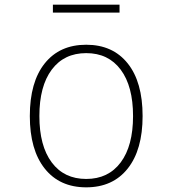

<svg xmlns="http://www.w3.org/2000/svg" viewBox="-20 -792 740 824"><path d="M350 12Q236 12 172 -68.5Q108 -149 108 -294Q108 -440 172 -520Q236 -600 350 -600Q464 -600 528 -520Q592 -440 592 -294Q592 -149 528 -68.5Q464 12 350 12ZM350 -24Q445 -24 498 -95Q551 -166 551 -294Q551 -422 498 -493Q445 -564 350 -564Q255 -564 202 -493Q149 -422 149 -294Q149 -166 202 -95Q255 -24 350 -24ZM207 -738V-772H493V-738Z"/></svg>

Font: Martian Mono Thin
Style: Regular
Weight: 100
Monospace: yes
Designer: Roman Shamin
Foundry: Evil Martians
Version: Version 1.000; ttfautohint (v1.8.4.7-5d5b)